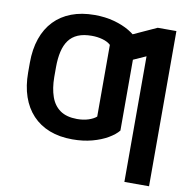

<svg xmlns="http://www.w3.org/2000/svg" viewBox="-98 -834 1130 1135"><g transform="rotate(10 467.0 -266.5)"><path d="M647.1 -431.4V-90.8Q626.6 -65.3 587.3 -42.3Q548 -19.2 494.3 -4.7Q440.5 9.8 375.6 9.8Q298.5 9.8 238.3 -13.6Q178 -37 136.1 -81.6Q94.1 -126.2 72.2 -190Q50.2 -253.9 50.2 -334.6V-383.4L207 -384.8V-334.6Q207.5 -266.9 224.9 -217.3Q242.2 -167.7 280.5 -140.7Q318.8 -113.8 382 -113.5Q420.2 -113.6 450.3 -123.4Q480.5 -133.3 497.7 -148.4V-431.4ZM647.1 -636.7V-302L497.7 -300.2V-578.9Q479 -596.1 448.2 -604.6Q417.5 -613.2 383.4 -613.1Q334.6 -613.1 300.7 -598.7Q266.9 -584.3 246.4 -556.2Q225.9 -528.2 216.5 -487.2Q207 -446.2 207 -393V-339.8L50.2 -340.4V-393Q50.2 -474.5 72.5 -538.5Q94.7 -602.4 137.1 -646.7Q179.4 -690.9 240.4 -714.1Q301.5 -737.3 379.1 -737.3Q443.4 -737.3 496.5 -722.7Q549.7 -708 588.3 -685Q627 -661.9 647.1 -636.7ZM870.9 -727.5V204.1H722.9V-550L566.4 -479.7V-639.6L758.8 -727.5Z"/></g></svg>

Font: Inter V
Style: 
Weight: 400
Designer: Rasmus Andersson
Foundry: rsms
Version: Version 4.000;git-a3f224843